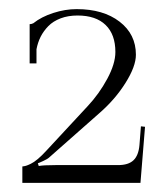

<svg xmlns="http://www.w3.org/2000/svg" viewBox="-20 -736 354 421"><path d="M60 -597H45V-683Q49 -683 53 -685Q70.8 -699.2 96.9 -707.6Q123 -716 148 -716Q206.5 -716 242.2 -688.5Q278 -661 278 -616Q278 -590.5 255.2 -554.2Q232.5 -518 198 -488L87 -390Q83.8 -387.2 75 -383.1Q66.2 -379 63 -378L65 -372Q75 -374 102 -374H239Q261.5 -374 272.6 -384.5Q283.8 -395 285.8 -418L289 -459L298 -458L288 -335H29V-371Q33.5 -371.5 37 -372.5Q40.5 -373.5 47.4 -376.8Q54.2 -380 63 -387.4Q71.8 -394.8 82 -406L172 -503Q197.5 -530.2 215.2 -563.2Q233 -596.2 233 -622Q233 -660.5 211.6 -681.2Q190.2 -702 150 -702Q129.5 -702 113 -695.8Q96.5 -689.5 86 -678.8Q75.5 -668 69.1 -655.4Q62.8 -642.8 60 -628Z"/></svg>

Font: FogtwoNo5
Style: Regular
Weight: 400
Designer: gluk (gluksza@wp.pl)
Foundry: gluk (gluksza@wp.pl)
Version: Version 0.87